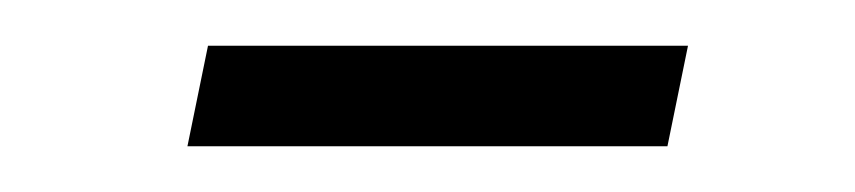

<svg xmlns="http://www.w3.org/2000/svg" viewBox="-20 -328 374 84"><path d="M62 -264 71 -308H281L272 -264Z"/></svg>

Font: Saira Semi Condensed ExtraLight
Style: Italic
Weight: 200
Width: 4
Italic angle: -12°
Designer: Hector Gatti with collaboration of the Omnibus-Type team
Foundry: Omnibus-Type
Version: Version 1.001; ttfautohint (v1.8)